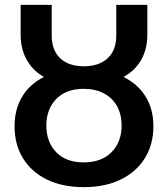

<svg xmlns="http://www.w3.org/2000/svg" viewBox="-20 -762 692 791"><path d="M325 9Q238 9 174 -22Q110 -53 75 -109.5Q40 -166 40 -242Q40 -315 74 -368Q104 -416 161 -445Q120 -468 96 -506Q65 -553 65 -620V-742H193V-616Q193 -555 228 -522Q263 -489 325 -489Q388 -489 423.5 -522Q459 -555 459 -616V-742H587V-620Q587 -553 556 -506Q531 -468 489 -445Q547 -416 578 -367Q612 -314 612 -242Q612 -167 576.5 -110Q541 -53 476.5 -22Q412 9 325 9ZM325 -93Q398 -93 439.5 -135Q481 -177 481 -245Q481 -290 462.5 -324Q444 -358 408.5 -377Q373 -396 325 -396Q252 -396 211.5 -354Q171 -312 171 -245Q171 -177 211.5 -135Q252 -93 325 -93Z"/></svg>

Font: Montserrat Thin SemiBold
Style: Regular
Weight: 600
Version: Version 9.000